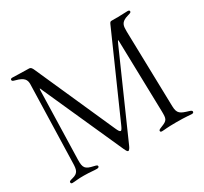

<svg xmlns="http://www.w3.org/2000/svg" viewBox="-148 -943 1237 1162"><g transform="rotate(-30 470.0 -362.0)"><path d="M441.1 5.7C448.2 5.7 456.7 -9.2 460.9 -19.2L710.2 -583.1L718.8 -601.2C722.7 -608.3 723.4 -608.3 724.1 -600.1L724.4 -594.5L736.5 -101.6C737.2 -47.9 735.8 -38.7 688.9 -20.6C669.7 -13.1 666.2 -10.3 666.2 -4.3C666.2 1.8 670.1 4.3 677.6 4.3C698.9 4.3 708.5 0 779.8 0C847.7 0 872.5 4.3 886.4 4.3C894.9 4.3 899.1 0.7 899.1 -5.7C899.1 -10.7 896.3 -14.9 881.4 -19.2C826.7 -35.5 807.9 -43.3 806.8 -95.9L794 -624.3C794.4 -662.3 791.2 -690.7 850.9 -706.7C870.4 -712 873.2 -714.1 873.6 -721.6C873.2 -727.3 868.6 -730.1 859.4 -730.1C843.4 -730.1 826 -728.3 784.8 -727.6V-728H747.2C739.3 -728 735.8 -724.4 731.5 -715.2L482.2 -152C474.4 -134.2 467.7 -122.2 462.4 -122.2C455.3 -122.2 449.6 -130.7 439.6 -153.4L195.3 -702.4C190.3 -713.8 184.3 -727.3 169.7 -727.3H165.5C104.8 -727.6 79.9 -730.1 55.4 -730.1C47.2 -730.1 41.9 -727.6 41.9 -721.6C41.9 -713.4 45.8 -711.3 63.2 -706.7C120.7 -691.8 128.6 -670.8 129.6 -644.2L114.3 -102.3C113.3 -52.6 109.4 -30.9 64.6 -19.9C43.3 -14.6 40.8 -11.7 41.2 -5C40.8 0.7 45.1 4.3 51.8 4.3C69.2 4.3 93.8 -0.7 133.5 0C179.3 0.4 197.8 4.3 222.3 4.3C232.2 4.3 237.9 0.4 237.9 -5C237.9 -12.1 235.4 -14.6 214.5 -19.2C159.8 -31.2 148.8 -43 150.6 -103L163.4 -575.3L164.1 -583.8C164.8 -590.6 165.5 -591.6 168 -587.7L171.9 -579.2L173.3 -575.3L422.6 -19.2C426.8 -9.6 433.9 5.7 441.1 5.7Z"/></g></svg>

Font: Margiela Serif Light
Style: Regular
Weight: 300
Designer: Andreas Faust, Stefan Endress
Version: Version 1.002;FEAKit 1.0